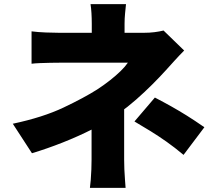

<svg xmlns="http://www.w3.org/2000/svg" viewBox="-20 -846 1040 931"><path d="M591 -826Q589 -807 586.5 -781.5Q584 -756 584 -731Q584 -715 584 -694Q584 -673 584 -652Q584 -631 584 -613H425Q425 -631 425 -651Q425 -671 425 -691.5Q425 -712 425 -731Q425 -757 423.5 -782Q422 -807 419 -826ZM873 -601Q851 -579 826.5 -552Q802 -525 784 -505Q755 -473 718.5 -436.5Q682 -400 640.5 -363.5Q599 -327 554 -295Q500 -256 430 -220.5Q360 -185 284 -155Q208 -125 135 -103L42 -246Q188 -277 288 -324.5Q388 -372 451 -412Q486 -435 514.5 -457.5Q543 -480 565 -501.5Q587 -523 600 -542Q586 -542 558.5 -542Q531 -542 497 -542Q463 -542 427.5 -542Q392 -542 359.5 -542Q327 -542 302.5 -542Q278 -542 268 -542Q250 -542 224 -541.5Q198 -541 173.5 -540Q149 -539 133 -537V-694Q164 -690 201.5 -688.5Q239 -687 265 -687Q276 -687 306.5 -687Q337 -687 378.5 -687Q420 -687 466 -687Q512 -687 555.5 -687Q599 -687 631.5 -687Q664 -687 679 -687Q705 -687 729 -690Q753 -693 773 -698ZM582 -390Q582 -364 582 -323.5Q582 -283 582 -236.5Q582 -190 582 -146.5Q582 -103 582 -72Q582 -51 583 -25Q584 1 586 25Q588 49 589 65H416Q418 51 420 27Q422 3 423 -24Q424 -51 424 -72Q424 -101 424 -136Q424 -171 424 -206.5Q424 -242 424 -273Q424 -304 424 -326ZM870 -95Q827 -131 788 -158.5Q749 -186 711 -209.5Q673 -233 632 -257L731 -373Q777 -349 812.5 -329Q848 -309 885 -286Q922 -263 971 -229Z"/></svg>

Font: Noto Sans SC Thin Black
Style: Regular
Weight: 900
Version: Version 2.004-H2;hotconv 1.0.118;makeotfexe 2.5.65603